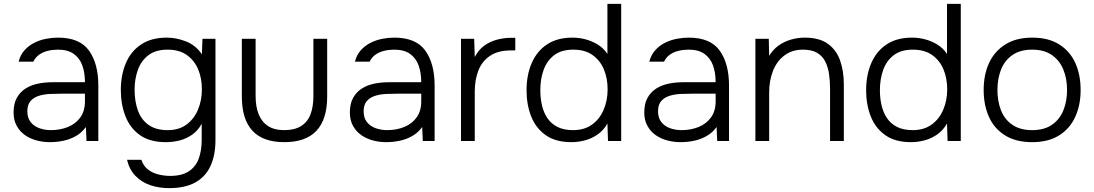

<svg xmlns="http://www.w3.org/2000/svg" viewBox="-20 -727 5641 990"><path d="M237 6Q203 6 170 -2.5Q137 -11 110 -29.5Q83 -48 66.5 -77.5Q50 -107 50 -147Q50 -192 66.5 -222Q83 -252 111 -270Q139 -288 175 -295.5Q211 -303 251 -303H418Q418 -352 404.5 -389.5Q391 -427 360.5 -449Q330 -471 279 -471Q252 -471 227 -465Q202 -459 182.5 -445.5Q163 -432 152 -409H76Q85 -444 106.5 -468Q128 -492 157 -506.5Q186 -521 218 -527Q250 -533 279 -533Q391 -533 439 -466Q487 -399 487 -286V0H426L423 -72Q401 -42 370.5 -25Q340 -8 306 -1Q272 6 237 6ZM242 -56Q291 -56 331 -72.5Q371 -89 394.5 -122Q418 -155 418 -204V-244H300Q269 -244 237 -242.5Q205 -241 179 -232.5Q153 -224 137 -205.5Q121 -187 121 -153Q121 -119 138 -97.5Q155 -76 183 -66Q211 -56 242 -56Z M852 243Q800 243 755.5 228Q711 213 679 180.5Q647 148 635 97H709Q719 128 742.5 146.5Q766 165 797 172.5Q828 180 857 180Q918 180 954 156Q990 132 1005 90Q1020 48 1020 -6V-89Q1002 -55 972 -33.5Q942 -12 907 -3Q872 6 835 6Q753 6 702 -30Q651 -66 627 -127Q603 -188 603 -263Q603 -340 629 -401.5Q655 -463 708 -498Q761 -533 840 -533Q889 -533 939 -513.5Q989 -494 1021 -447L1024 -527H1091V-5Q1091 73 1065.5 128.5Q1040 184 987.5 213.5Q935 243 852 243ZM845 -56Q903 -56 942 -85Q981 -114 1001 -162Q1021 -210 1021 -266Q1021 -324 1001.5 -370Q982 -416 943 -443.5Q904 -471 844 -471Q783 -471 745.5 -442.5Q708 -414 691 -367Q674 -320 674 -264Q674 -205 691 -157.5Q708 -110 746 -83Q784 -56 845 -56Z M1446 6Q1336 6 1281.5 -53Q1227 -112 1227 -229V-527H1298V-231Q1298 -178 1313.5 -138.5Q1329 -99 1361.5 -77.5Q1394 -56 1446 -56Q1499 -56 1532.5 -77Q1566 -98 1581 -137.5Q1596 -177 1596 -231V-527H1667V-229Q1667 -112 1612 -53Q1557 6 1446 6Z M1971 6Q1937 6 1904 -2.5Q1871 -11 1844 -29.5Q1817 -48 1800.5 -77.5Q1784 -107 1784 -147Q1784 -192 1800.5 -222Q1817 -252 1845 -270Q1873 -288 1909 -295.5Q1945 -303 1985 -303H2152Q2152 -352 2138.5 -389.5Q2125 -427 2094.5 -449Q2064 -471 2013 -471Q1986 -471 1961 -465Q1936 -459 1916.5 -445.5Q1897 -432 1886 -409H1810Q1819 -444 1840.5 -468Q1862 -492 1891 -506.5Q1920 -521 1952 -527Q1984 -533 2013 -533Q2125 -533 2173 -466Q2221 -399 2221 -286V0H2160L2157 -72Q2135 -42 2104.5 -25Q2074 -8 2040 -1Q2006 6 1971 6ZM1976 -56Q2025 -56 2065 -72.5Q2105 -89 2128.5 -122Q2152 -155 2152 -204V-244H2034Q2003 -244 1971 -242.5Q1939 -241 1913 -232.5Q1887 -224 1871 -205.5Q1855 -187 1855 -153Q1855 -119 1872 -97.5Q1889 -76 1917 -66Q1945 -56 1976 -56Z M2357 0V-527H2425L2428 -433Q2448 -471 2477.5 -492Q2507 -513 2542.5 -522.5Q2578 -532 2615 -532Q2621 -532 2626 -532Q2631 -532 2637 -532V-467H2614Q2548 -467 2506.5 -439Q2465 -411 2446.5 -363Q2428 -315 2428 -256V0Z M2926 6Q2845 6 2794 -30Q2743 -66 2719 -126.5Q2695 -187 2695 -262Q2695 -340 2721.5 -401.5Q2748 -463 2800.5 -498Q2853 -533 2932 -533Q2965 -533 2998 -524.5Q3031 -516 3061 -498Q3091 -480 3112 -449V-707H3183V0H3115L3112 -90Q3092 -55 3062 -34Q3032 -13 2997 -3.5Q2962 6 2926 6ZM2935 -56Q2993 -56 3032.5 -84.5Q3072 -113 3092.5 -161Q3113 -209 3113 -266Q3113 -324 3093.5 -370Q3074 -416 3035 -443.5Q2996 -471 2936 -471Q2875 -471 2837.5 -442.5Q2800 -414 2783 -366.5Q2766 -319 2766 -262Q2766 -221 2774.5 -184Q2783 -147 2802.5 -118Q2822 -89 2854.5 -72.5Q2887 -56 2935 -56Z M3489 6Q3455 6 3422 -2.5Q3389 -11 3362 -29.5Q3335 -48 3318.5 -77.5Q3302 -107 3302 -147Q3302 -192 3318.5 -222Q3335 -252 3363 -270Q3391 -288 3427 -295.5Q3463 -303 3503 -303H3670Q3670 -352 3656.5 -389.5Q3643 -427 3612.5 -449Q3582 -471 3531 -471Q3504 -471 3479 -465Q3454 -459 3434.5 -445.5Q3415 -432 3404 -409H3328Q3337 -444 3358.5 -468Q3380 -492 3409 -506.5Q3438 -521 3470 -527Q3502 -533 3531 -533Q3643 -533 3691 -466Q3739 -399 3739 -286V0H3678L3675 -72Q3653 -42 3622.5 -25Q3592 -8 3558 -1Q3524 6 3489 6ZM3494 -56Q3543 -56 3583 -72.5Q3623 -89 3646.5 -122Q3670 -155 3670 -204V-244H3552Q3521 -244 3489 -242.5Q3457 -241 3431 -232.5Q3405 -224 3389 -205.5Q3373 -187 3373 -153Q3373 -119 3390 -97.5Q3407 -76 3435 -66Q3463 -56 3494 -56Z M3875 0V-527H3944L3946 -439Q3966 -472 3995 -492.5Q4024 -513 4059 -523Q4094 -533 4129 -533Q4205 -533 4249 -501Q4293 -469 4312 -414.5Q4331 -360 4331 -291V0H4260V-268Q4260 -307 4255 -343.5Q4250 -380 4235.5 -409Q4221 -438 4193.5 -454.5Q4166 -471 4120 -471Q4064 -471 4024.5 -441Q3985 -411 3965.5 -361Q3946 -311 3946 -250V0Z M4677 6Q4596 6 4545 -30Q4494 -66 4470 -126.5Q4446 -187 4446 -262Q4446 -340 4472.5 -401.5Q4499 -463 4551.5 -498Q4604 -533 4683 -533Q4716 -533 4749 -524.5Q4782 -516 4812 -498Q4842 -480 4863 -449V-707H4934V0H4866L4863 -90Q4843 -55 4813 -34Q4783 -13 4748 -3.5Q4713 6 4677 6ZM4686 -56Q4744 -56 4783.5 -84.5Q4823 -113 4843.5 -161Q4864 -209 4864 -266Q4864 -324 4844.5 -370Q4825 -416 4786 -443.5Q4747 -471 4687 -471Q4626 -471 4588.5 -442.5Q4551 -414 4534 -366.5Q4517 -319 4517 -262Q4517 -221 4525.5 -184Q4534 -147 4553.5 -118Q4573 -89 4605.5 -72.5Q4638 -56 4686 -56Z M5302 6Q5219 6 5163 -28.5Q5107 -63 5079.5 -124Q5052 -185 5052 -263Q5052 -342 5080 -402.5Q5108 -463 5164 -498Q5220 -533 5303 -533Q5386 -533 5441.5 -498Q5497 -463 5524.5 -402.5Q5552 -342 5552 -263Q5552 -185 5524 -124Q5496 -63 5440.5 -28.5Q5385 6 5302 6ZM5302 -56Q5364 -56 5404 -83.5Q5444 -111 5463 -158Q5482 -205 5482 -263Q5482 -321 5463 -368Q5444 -415 5404 -443Q5364 -471 5302 -471Q5240 -471 5200 -443Q5160 -415 5141.5 -368Q5123 -321 5123 -263Q5123 -205 5141.5 -158Q5160 -111 5200 -83.5Q5240 -56 5302 -56Z"/></svg>

Font: Onest Light
Style: Regular
Weight: 300
Designer: Dmitri Voloshin, Andrey Kudryavtsev
Foundry: Dmitri Voloshin, Andrey Kudryavtsev
Version: Version 1.000;gftools[0.9.33]